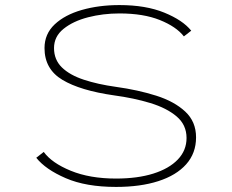

<svg xmlns="http://www.w3.org/2000/svg" viewBox="-20 -726 915 757"><path d="M437.5 11Q319 11 239.2 -23.5Q159.5 -58 123 -104L152.5 -127Q184 -83.5 259 -52.8Q334 -22 437.5 -22Q522 -22 584.2 -41.5Q646.5 -61 681 -97Q715.5 -133 715.5 -182Q715.5 -233.5 676.5 -266.8Q637.5 -300 572.5 -319.8Q507.5 -339.5 429.5 -350Q296.5 -369 226 -411.2Q155.5 -453.5 155.5 -536.5Q155.5 -592 195.5 -629.8Q235.5 -667.5 302.8 -686.8Q370 -706 451 -706Q555 -706 627.8 -676.2Q700.5 -646.5 734 -605L705 -582.5Q675 -621 610.2 -647Q545.5 -673 451 -673Q386 -673 327 -657.8Q268 -642.5 230.5 -612.2Q193 -582 193 -536.5Q193 -490.5 224 -460.2Q255 -430 310.2 -411.8Q365.5 -393.5 437.5 -383.5Q524 -371.5 595.8 -348.8Q667.5 -326 710.2 -286.2Q753 -246.5 753 -184.5Q753 -122 714 -78.2Q675 -34.5 604.2 -11.8Q533.5 11 437.5 11Z"/></svg>

Font: Trispace SemiExpanded Thin
Style: Regular
Weight: 100
Width: 6
Designer: Tyler Finck
Foundry: Etcetera Type Company
Version: Version 1.210; ttfautohint (v1.8.3)